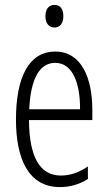

<svg xmlns="http://www.w3.org/2000/svg" viewBox="-20 -752 439 782"><path d="M202 -732C177 -732 165 -713 165 -686C165 -659 178 -640 202 -640C225 -640 238 -658 238 -686C238 -713 227 -732 202 -732ZM205 -542C98 -542 45 -438 45 -265C45 -102 98 10 224 10C267 10 305 -2 338 -23V-74C301 -49 265 -37 228 -37C141 -37 99 -115 98 -263H356V-305C356 -432 313 -542 205 -542ZM205 -496C277 -496 307 -410 306 -307H99C105 -435 143 -496 205 -496Z"/></svg>

Font: Noto Sans Kannada ExtraCondensed Light
Style: Regular
Weight: 300
Width: 2
Designer: Jelle Bosma - Monotype Design Team
Foundry: Monotype Imaging Inc.
Version: Version 2.005